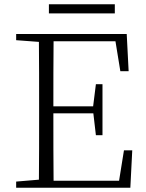

<svg xmlns="http://www.w3.org/2000/svg" viewBox="-20 -883 686 903"><path d="M210 -820H520V-863H210ZM546 -548H585L576 -723H56V-694L163 -686C164 -588 164 -489 164 -390V-333C164 -234 164 -135 163 -38L56 -29V0H593L602 -176H563L540 -33H232C231 -131 231 -231 231 -350H419L431 -247H462V-487H431L418 -383H231C231 -493 231 -592 232 -689H523Z"/></svg>

Font: Noto Serif CJK HK ExtraLight
Style: Regular
Weight: 200
Designer: Ryoko NISHIZUKA 西塚涼子 (kana & ideographs); Frank Grießhammer (Latin, Greek & Cyrillic); Wenlong ZHANG 张文龙 (bopomofo); San
Foundry: Adobe
Version: Version 2.001;hotconv 1.1.0;makeotfexe 2.6.0